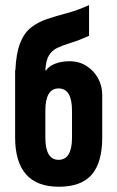

<svg xmlns="http://www.w3.org/2000/svg" viewBox="-20 -710 450 738"><path d="M206.1 7.8Q38.1 7.8 38.1 -182.6V-439.5H39.1Q42 -505.9 57.6 -544.9Q73.2 -584 99.6 -604.5Q126 -625 160.6 -636.7Q195.3 -648.4 236.3 -659.2Q277.3 -669.9 322.3 -690.4V-572.3Q283.2 -554.7 252.4 -545.4Q221.7 -536.1 200.2 -525.9Q178.7 -515.6 167.5 -496.1Q156.2 -476.6 154.3 -439.5H157.2Q168 -456.1 192.4 -465.3Q216.8 -474.6 247.1 -474.6Q284.2 -474.6 312.5 -456.5Q340.8 -438.5 356.9 -409.2Q373 -379.9 373 -344.7V-182.6Q373 -85 332.5 -38.6Q292 7.8 206.1 7.8ZM205.1 -95.7Q256.8 -95.7 256.8 -181.6V-284.2Q256.8 -370.1 205.1 -370.1Q154.3 -370.1 154.3 -284.2V-181.6Q154.3 -95.7 205.1 -95.7Z"/></svg>

Font: Dinish Condensed
Style: Bold
Weight: 700
Width: 3
Designer: Bert Driehuis
Foundry: Playbeing
Version: Version 3.006; git-39231f3c-release